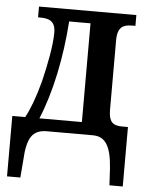

<svg xmlns="http://www.w3.org/2000/svg" viewBox="-53 -579 639 833"><g transform="rotate(5 266.5 -163.0)"><path d="M9 210H67L73 136C78 36 101 0 165 0H364C417 0 444 36 451 137L455 210H513V-49H485C446 -50 429 -65 429 -117V-420C429 -478 455 -489 493 -489H507V-536H83V-489H92C130 -489 159 -480 159 -429C159 -374 143 -291 124 -213C105 -141 84 -87 65 -53H9ZM127 -53C176 -170 208 -324 219 -483H312V-53Z"/></g></svg>

Font: Noto Serif Condensed Semi
Style: Regular
Weight: 600
Width: 3
Designer: Monotype Design Team
Foundry: Monotype Imaging Inc.
Version: Version 1.002